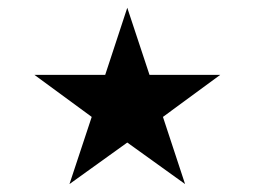

<svg xmlns="http://www.w3.org/2000/svg" viewBox="-20 -556 654 493"><path d="M68.5 -363.7 215.5 -255.8 158.4 -83.4 306.8 -190 455.2 -83.4 398.4 -255.8 545.4 -363.7H363.9L306.8 -536.1L250.1 -363.7Z"/></svg>

Font: Arad-FD-VF Thin
Style: Regular
Weight: 100
Designer: Mohammad Darvishi
Version: Version 1.010;September 21, 2024;FontCreator 15.0.0.2992 64-